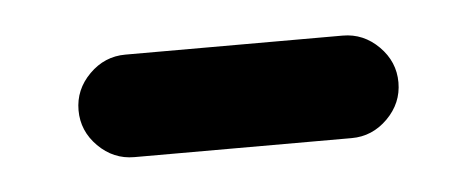

<svg xmlns="http://www.w3.org/2000/svg" viewBox="-25 -581 372 153"><g transform="rotate(-5 161.5 -504.0)"><path d="M78.1 -462.9Q61.5 -462.9 49.3 -475.1Q37.1 -487.3 37.1 -503.9Q37.1 -520.5 49.3 -532.7Q61.5 -544.9 78.1 -544.9H252Q268.6 -544.9 280.8 -532.7Q293 -520.5 293 -503.9Q293 -487.3 280.8 -475.1Q268.6 -462.9 252 -462.9Z"/></g></svg>

Font: Gen Jyuu Gothic P Medium
Style: Regular
Weight: 500
Designer: [Source Han Sans]
Ryoko NISHIZUKA  (kana & ideographs); Paul D. Hunt (Latin, Greek & Cyrillic); Wenlong ZHANG  (bopomofo
Version: Version 1.002.20150607